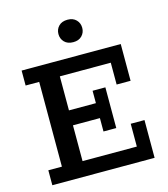

<svg xmlns="http://www.w3.org/2000/svg" viewBox="-113 -855 823 943"><g transform="rotate(-15 298.0 -383.0)"><path d="M36 0V-76H105V-507H36V-583H540V-396H469V-507H210V-334H347V-397H412V-190H347V-258H210V-76H486V-192H556V0ZM318 -652Q289 -652 273 -668.5Q257 -685 257 -709Q257 -733 273 -749.5Q289 -766 318 -766Q346 -766 362 -749.5Q378 -733 378 -709Q378 -685 362 -668.5Q346 -652 318 -652Z"/></g></svg>

Font: Rokkitt SemiBold Medium
Style: Regular
Weight: 500
Version: Version 3.103